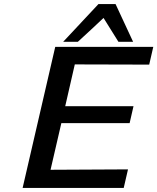

<svg xmlns="http://www.w3.org/2000/svg" viewBox="-20 -922 772 942"><path d="M290 -717 463 -902H547L633 -717H561L488 -834L425 -775Q364 -719 362 -717ZM91 0 251 -692H732L712 -605L347 -606L300 -401H635L616 -318H281L228 -89L608 -91L587 0Z"/></svg>

Font: Coval
Style: Medium Italic
Weight: 500
Foundry: Context Ltd
Version: Version 001.000